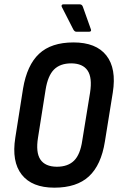

<svg xmlns="http://www.w3.org/2000/svg" viewBox="-20 -859 546 887"><path d="M231.2 8Q127.8 8 80.4 -52.2Q33.1 -112.3 50.7 -222.8L86.5 -449.8Q104.7 -558.5 160.8 -610.7Q216.8 -663 319.5 -663Q424 -663 471.3 -602.8Q518.7 -542.7 501.1 -431.6L464.6 -205.2Q447.4 -96.5 390.9 -44.3Q334.4 8 231.2 8ZM242.4 -88.7Q293.9 -88.7 322.3 -117Q350.8 -145.3 360 -209.4L396.1 -431.2Q406.9 -500.5 384.6 -533.2Q362.4 -565.9 309.3 -566.3Q257.9 -566.3 229.4 -537.7Q201 -509.1 190.7 -445L155.7 -223.8Q144.5 -154.9 166.6 -122Q188.7 -89.1 242.4 -88.7ZM333.5 -712.3Q328.3 -712.3 324.7 -715.3Q321.1 -718.4 318.3 -723.6L265.1 -828Q263.4 -832.4 265.4 -835.7Q267.5 -839 272.5 -839H347.9Q358.9 -839 362.7 -828L399.9 -723.6Q401.9 -718.8 399.7 -715.5Q397.5 -712.3 391.3 -712.3Z"/></svg>

Font: Sofia Sans Condensed
Style: Italic
Weight: 400
Italic angle: -9°
Designer: Botio Nikoltchev, Ani Petrova
Foundry: lettersoup
Version: Version 4.101